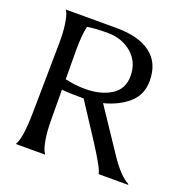

<svg xmlns="http://www.w3.org/2000/svg" viewBox="-125 -819 917 937"><g transform="rotate(20 333.5 -350.0)"><path d="M323 -700Q438 -700 501 -653Q564 -606 564 -512Q564 -440 513.5 -396Q463 -352 387 -333L534 -113Q590 -29 638 -4V0H485Q484 -24 407 -143L290 -322Q216 -322 176 -326L177 -169Q177 -111 184.5 -68.5Q192 -26 200 -13L207 0H55Q79 -38 81 -169L86 -530Q87 -589 80.5 -631.5Q74 -674 67 -687L60 -700ZM176 -380Q230 -368 280 -368Q361 -368 414.5 -401.5Q468 -435 468 -503Q468 -575 417 -619Q366 -663 290 -663Q227 -663 186 -656Q175 -608 175 -530Z"/></g></svg>

Font: Coconat
Style: Regular
Weight: 400
Designer: Sara Lavazza
Foundry: Collletttivo
Version: Version 1.000;Glyphs 3.2 (3217)